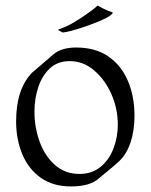

<svg xmlns="http://www.w3.org/2000/svg" viewBox="-20 -660 542 691"><path d="M236 11Q171 11 127 -20Q83 -51 60.5 -104.5Q38 -158 38 -223Q38 -340 96 -399Q101 -403 120 -419.5Q139 -436 173 -465Q202 -489 254 -489Q324 -489 370.5 -456.5Q417 -424 440.5 -368.5Q464 -313 464 -243Q464 -190 450 -148Q436 -106 410 -81Q400 -71 381 -55.5Q362 -40 338 -20Q306 11 236 11ZM266 -34Q311 -34 342 -59.5Q373 -85 388.5 -126Q404 -167 404 -211Q404 -269 381 -321Q358 -373 319 -406.5Q280 -440 231 -440Q187 -440 159 -413.5Q131 -387 117.5 -345.5Q104 -304 104 -258Q104 -202 122.5 -150.5Q141 -99 177.5 -66.5Q214 -34 266 -34ZM206 -543Q189 -551 189 -553Q189 -554 191 -554Q223 -565 251 -582.5Q279 -600 287 -606Q316 -626 323.5 -633Q331 -640 331 -640Q342 -634 351 -629.5Q360 -625 367 -622Q386 -616 386 -614Q386 -611 375 -603Q362 -594 340.5 -585Q319 -576 288 -565Q259 -555 238 -549.5Q217 -544 206 -543Z"/></svg>

Font: Gideon Roman
Style: Regular
Weight: 400
Designer: Robert E. Leuschke
Foundry: Robert E. Leuschke
Version: Version 2.010